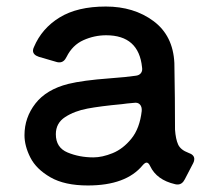

<svg xmlns="http://www.w3.org/2000/svg" viewBox="-20 -555 650 588"><path d="M557 -87Q575 -81 575 -68Q575 -62 572 -56L546 -6Q538 10 524 10Q519 10 516 9Q460 -4 440 -46Q435 -57 429 -57Q424 -57 417 -49Q366 13 249 13Q178 13 134.5 -12Q91 -37 73 -72.5Q55 -108 55 -141Q55 -195 88.5 -238Q122 -281 189 -298Q234 -309 315 -315Q369 -319 395 -323Q406 -324 411.5 -331Q417 -338 415 -349Q405 -447 305 -447Q269 -447 235.5 -432Q202 -417 184 -381Q176 -364 162 -364Q157 -364 154 -365L99 -381Q81 -387 81 -400Q81 -405 84 -411Q108 -468 162.5 -501.5Q217 -535 304 -535Q390 -535 450 -490.5Q510 -446 514 -362Q515 -322 515.5 -255Q516 -188 516 -158Q518 -129 525.5 -112.5Q533 -96 557 -87ZM414 -215Q415 -228 408.5 -235Q402 -242 390 -240Q366 -238 353 -236Q288 -230 248 -222.5Q208 -215 179.5 -196.5Q151 -178 151 -144Q151 -103 187 -88Q223 -73 266 -73Q293 -73 325 -86Q357 -99 382.5 -130.5Q408 -162 414 -215Z"/></svg>

Font: Shippori Gochic B2 Bold
Style: Regular
Weight: 700
Designer: FONTDASU
Foundry: FONTDASU / Google Inc. / but / Adobe
Version: Version 1.130